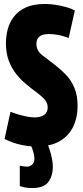

<svg xmlns="http://www.w3.org/2000/svg" viewBox="-20 -730 421 970"><path d="M358 -677 327 -538Q296 -550 271.5 -554Q247 -558 226 -558Q164 -558 164 -508Q164 -474 193 -451.5Q222 -429 259 -401Q286 -380 312 -353.5Q338 -327 355 -288.5Q372 -250 372 -194Q372 -136 349.5 -89.5Q327 -43 281 -16.5Q235 10 163 10Q126 10 85.5 1.5Q45 -7 3 -28L33 -165Q108 -137 155 -137Q185 -137 203 -149.5Q221 -162 221 -187Q221 -210 205 -228Q189 -246 164 -264Q139 -282 112 -305Q86 -326 63 -354.5Q40 -383 25 -421.5Q10 -460 10 -513Q10 -547 19 -582Q28 -617 50.5 -646Q73 -675 111 -692.5Q149 -710 208 -710Q235 -710 265 -705Q295 -700 320 -692.5Q345 -685 358 -677ZM80 107Q103 112 116 112Q131 112 142.5 101.5Q154 91 154 72Q154 58 147.5 35Q141 12 130 -5H219Q225 8 231.5 28.5Q238 49 242.5 71.5Q247 94 247 112Q247 158 224.5 189Q202 220 143 220Q127 220 112 218Q97 216 80 210Z"/></svg>

Font: Georama ExtraCondensed ExtraBold
Style: Regular
Weight: 800
Width: 2
Designer: Jean-Baptiste Levee
Foundry: Production Type
Version: Version 1.000